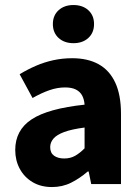

<svg xmlns="http://www.w3.org/2000/svg" viewBox="-20 -743 567 775"><path d="M189.8 12Q144.5 12 111.2 -8Q78 -27.9 59.7 -61.8Q41.5 -95.7 41.5 -137.6Q41.5 -217.8 107.9 -261.4Q174.4 -305 321.4 -320.5Q319.9 -341.6 311.7 -357.2Q303.4 -372.9 286.5 -381.5Q269.5 -390.1 242.6 -390.1Q211.7 -390.1 179.7 -379Q147.7 -368 111.4 -347.4L59.3 -443.4Q90.8 -462.6 125 -477.4Q159.2 -492.2 195.8 -500.1Q232.4 -508 271.4 -508Q334.6 -508 378.5 -483.5Q422.3 -459 445.3 -409.3Q468.4 -359.6 468.4 -283.3V0H348.2L337.9 -50.6H333.9Q302.2 -23.2 267.1 -5.6Q232.1 12 189.8 12ZM239.2 -103.3Q264.2 -103.3 283.2 -114.1Q302.3 -124.9 321.4 -144.3V-228.2Q269 -221.3 238.7 -210Q208.4 -198.6 195.5 -183.2Q182.6 -167.8 182.6 -149Q182.6 -125.8 198.2 -114.5Q213.7 -103.3 239.2 -103.3ZM276.5 -568.7Q239.6 -568.7 216.5 -589.8Q193.4 -610.9 193.4 -645.9Q193.4 -680.7 216.5 -701.7Q239.6 -722.7 276.5 -722.7Q313.6 -722.7 336.6 -701.7Q359.6 -680.7 359.6 -645.9Q359.6 -610.9 336.6 -589.8Q313.6 -568.7 276.5 -568.7Z"/></svg>

Font: Source Sans 3
Style: Regular
Weight: 200
Designer: Paul D. Hunt
Foundry: Adobe
Version: Version 3.046;hotconv 1.0.118;makeotfexe 2.5.65603